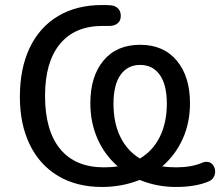

<svg xmlns="http://www.w3.org/2000/svg" viewBox="-20 -734 875 763"><path d="M59 -349Q59 -463 98.5 -545Q138 -627 211.5 -670.5Q285 -714 385 -714Q408 -714 420 -713Q440 -711 450 -699.5Q460 -688 460 -671Q460 -651 447 -641Q434 -631 416 -631H388Q277 -631 218 -559Q159 -487 159 -353Q159 -215 219 -142Q279 -69 393 -69Q425 -69 448 -73Q396 -118 367.5 -182.5Q339 -247 339 -324Q339 -430 391 -493Q443 -556 537 -556Q630 -556 682.5 -493Q735 -430 735 -324Q735 -246 706 -182Q677 -118 625 -73Q648 -69 681 -69Q740 -69 783 -87Q791 -91 800 -91Q816 -91 825.5 -79.5Q835 -68 835 -52Q835 -40 828.5 -29Q822 -18 809 -13Q758 9 679 9Q603 9 535 -19Q465 9 385 9Q285 9 211.5 -34.5Q138 -78 98.5 -159Q59 -240 59 -349ZM536 -104Q588 -135 615.5 -191Q643 -247 643 -322Q643 -397 615 -436.5Q587 -476 537 -476Q487 -476 459 -436.5Q431 -397 431 -322Q431 -246 458 -190.5Q485 -135 536 -104Z"/></svg>

Font: SN Pro
Style: Regular
Weight: 400
Designer: Tobias Whetton
Foundry: Supernotes
Version: Version 1.003